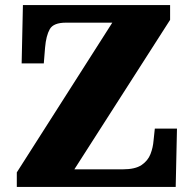

<svg xmlns="http://www.w3.org/2000/svg" viewBox="-20 -734 761 754"><path d="M46 0V-57L421 -645H239Q190 -645 175.5 -619.5Q161 -594 157 -547L152 -485H65L70 -714H648V-656L272 -69H462Q511 -69 536 -86Q561 -103 571 -129Q581 -155 583 -182L588 -229H675L670 0Z"/></svg>

Font: Noto Serif Tibetan Black
Style: Regular
Weight: 900
Version: Version 2.103